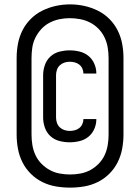

<svg xmlns="http://www.w3.org/2000/svg" viewBox="-20 -780 640 877"><path d="M298 -130Q275 -130 251.5 -136Q228 -142 210.5 -158Q193 -174 185 -197Q177 -220 177 -243V-437Q177 -460 185 -483Q193 -506 210.5 -522Q228 -538 251.5 -544Q275 -550 298 -550Q321 -550 343.5 -544.5Q366 -539 383.5 -525Q401 -511 410.5 -489.5Q420 -468 420 -446Q420 -445 420 -444.5Q420 -444 420 -444H361Q361 -444 361 -444Q361 -444 361 -445Q361 -456 356 -467Q351 -478 342 -485Q333 -492 321.5 -495Q310 -498 298 -498Q286 -498 274 -494Q262 -490 253 -481.5Q244 -473 240 -461Q236 -449 236 -437V-243Q236 -231 240 -219Q244 -207 253 -198.5Q262 -190 274 -186Q286 -182 298 -182Q310 -182 321.5 -185Q333 -188 342 -195Q351 -202 356 -213Q361 -224 361 -235Q361 -236 361 -236Q361 -236 361 -236H420Q420 -236 420 -235.5Q420 -235 420 -234Q420 -212 410.5 -190.5Q401 -169 383.5 -155Q366 -141 343.5 -135.5Q321 -130 298 -130ZM300 77Q267 77 235 71.5Q203 66 173.5 51.5Q144 37 120.5 13.5Q97 -10 82.5 -39Q68 -68 62 -100.5Q56 -133 56 -165V-515Q56 -548 62 -580Q68 -612 82.5 -641Q97 -670 120.5 -693.5Q144 -717 173.5 -731.5Q203 -746 235 -753Q267 -760 300 -760Q333 -760 365 -753Q397 -746 426.5 -731.5Q456 -717 479.5 -693.5Q503 -670 517.5 -641Q532 -612 538 -580Q544 -548 544 -515V-165Q544 -133 538 -100.5Q532 -68 517.5 -39Q503 -10 479.5 13.5Q456 37 426.5 51.5Q397 66 365 71.5Q333 77 300 77ZM300 17Q324 17 348 12.5Q372 8 393 -3.5Q414 -15 431 -32.5Q448 -50 458 -71.5Q468 -93 472 -117Q476 -141 476 -165V-515Q476 -539 472 -563Q468 -587 457.5 -609Q447 -631 430 -648.5Q413 -666 391.5 -677Q370 -688 346 -692.5Q322 -697 298 -697Q274 -697 250.5 -692Q227 -687 206 -676Q185 -665 168.5 -647Q152 -629 141.5 -607.5Q131 -586 127.5 -562.5Q124 -539 124 -515V-165Q124 -141 128 -117Q132 -93 142 -71.5Q152 -50 169 -32.5Q186 -15 207 -3.5Q228 8 252 12.5Q276 17 300 17Z"/></svg>

Font: Zed Mono Extended
Style: Regular
Weight: 400
Width: 7
Monospace: yes
Designer: Belleve Invis
Foundry: Belleve Invis
Version: Version 1.0.0; ttfautohint (v1.8.4)